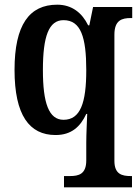

<svg xmlns="http://www.w3.org/2000/svg" viewBox="-20 -566 596 819"><path d="M253 233H543V185H538C500 185 468 177 468 120V-418C468 -480 500 -489 538 -489H544V-536H377L361 -458H356C330 -511 287 -546 224 -546C105 -546 42 -460 42 -268C42 -75 105 10 217 10C285 10 323 -26 348 -80H352C351 -51 348 5 348 43V118C348 177 316 185 278 185H253ZM251 -55C188 -55 163 -127 163 -267C163 -411 188 -480 251 -480C325 -480 348 -407 348 -267C348 -127 323 -55 251 -55Z"/></svg>

Font: Noto Serif Bengali Condensed
Style: Regular
Weight: 400
Width: 3
Designer: Juan Bruce, Universal Thirst, Indian Type Foundry and the Monotype Design Team.
Foundry: Monotype Imaging Inc.
Version: Version 2.003